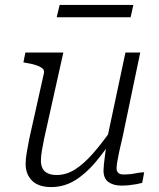

<svg xmlns="http://www.w3.org/2000/svg" viewBox="-20 -750 647 779"><path d="M159 -187Q153 -157 149.5 -136Q146 -115 146 -98Q146 -80 152.5 -67Q159 -54 173.5 -47Q188 -40 210 -40Q249 -40 284.5 -62.5Q320 -85 357 -127Q394 -169 435 -228L447 -200Q407 -139 367 -91.5Q327 -44 283 -17.5Q239 9 188 9Q136 9 110 -17Q84 -43 84 -85Q84 -106 88.5 -131.5Q93 -157 99 -188L158 -452Q161 -464 153 -471.5Q145 -479 128 -485Q111 -491 85 -495L75 -497L83 -537H237ZM478 -197Q469 -160 463.5 -134Q458 -108 455.5 -92Q453 -76 453 -68Q453 -54 460.5 -48Q468 -42 482 -42Q507 -42 528.5 -46.5Q550 -51 565 -51L557 -8Q546 -5 532 -2.5Q518 0 503 1.5Q488 3 472 3Q440 3 420 -11.5Q400 -26 400 -58Q400 -67 401.5 -82.5Q403 -98 406 -120Q409 -142 413 -169L411 -170L489 -537H549ZM222 -730H521L510 -680H210Z"/></svg>

Font: Roboto Serif ExtraLight
Style: Italic
Weight: 250
Italic angle: -10°
Designer: Greg Gazdowicz
Foundry: Commercial Type
Version: Version 1.008